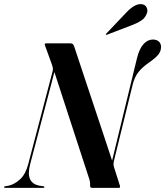

<svg xmlns="http://www.w3.org/2000/svg" viewBox="-60 -910 801 930"><path d="M85.5 -112.5Q74 -66 85.8 -41.8Q97.5 -17.5 128.5 -11L149.5 -8Q155 -7 155 -3.5Q155 0 149.5 0H-33Q-40.5 0 -40.5 -3.5Q-40.5 -6.5 -34.5 -8L-18.5 -10.5Q10.5 -17 37.2 -41.5Q64 -66 76.5 -114L195 -565.5Q197.5 -575 195.5 -583.5Q193.5 -592 190.5 -600L157.5 -691Q154.5 -700 163 -700H281.5Q288 -700 292.2 -697Q296.5 -694 300 -683Q331.5 -588 355.8 -514.8Q380 -441.5 400.8 -379.8Q421.5 -318 441.2 -258.5Q461 -199 483 -132L603.5 -628Q615 -674.5 635.2 -696.5Q655.5 -718.5 680 -718.5Q699.5 -718.5 710 -708.2Q720.5 -698 720 -682Q720 -662 706.5 -645.2Q693 -628.5 661 -606.5Q628.5 -584 609.8 -559.8Q591 -535.5 582.5 -499.5L491.5 -129.5Q490 -120.5 489.8 -114.5Q489.5 -108.5 493 -98L521 -10Q523.5 0 515.5 0H385.5Q375 0 376.5 -14Q377 -29 373 -41Q352 -105 324.2 -190.5Q296.5 -276 265.2 -371.5Q234 -467 203.5 -561ZM551 -848.5Q591.5 -891.5 622.5 -890Q641.5 -889.5 649 -876Q656.5 -862.5 652.5 -848.5Q645 -824 624.2 -810.5Q603.5 -797 580 -788.5L458.5 -742Q454 -740 453 -742.5Q452 -744.5 455.5 -748Z"/></svg>

Font: Fraunces 144pt S000 SemiBold
Style: Italic
Weight: 600
Italic angle: -16°
Version: Version 1.000; ttfautohint (v1.8.3)